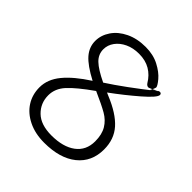

<svg xmlns="http://www.w3.org/2000/svg" viewBox="-195 -827 989 989"><g transform="rotate(45 300.0 -332.5)"><path d="M524 -167Q524 -77 459.5 -25Q395 27 281 27Q215 27 165 2.5Q115 -22 88.5 -63.5Q62 -105 62 -158Q62 -216 105 -268.5Q148 -321 232 -375Q158 -414 127 -449.5Q96 -485 96 -530Q96 -572 121.5 -609.5Q147 -647 194 -669.5Q241 -692 302 -692Q358 -692 400 -670Q442 -648 465 -620.5Q488 -593 488 -582Q488 -577 474 -549L503 -573Q510 -580 518 -580Q523 -580 526 -577Q529 -574 529 -569Q529 -550 465 -494.5Q401 -439 327 -385L343 -378Q436 -340 480 -290.5Q524 -241 524 -167ZM281 -26Q365 -26 413.5 -62Q462 -98 462 -164Q462 -214 442.5 -246.5Q423 -279 387.5 -299.5Q352 -320 282 -351Q197 -291 160 -250.5Q123 -210 123 -161Q123 -104 163 -65Q203 -26 281 -26ZM277 -407Q373 -469 508 -576Q464 -554 459 -554Q448 -554 440 -566Q418 -603 384 -623Q350 -643 303 -643Q260 -643 227 -627.5Q194 -612 175 -586Q156 -560 156 -529Q156 -492 184 -465Q212 -438 277 -407Z"/></g></svg>

Font: JyunsaiKaai Light
Style: Regular
Weight: 300
Designer: Fontworks Inc.
Version: Version 0.030;April 7, 2024;FontCreator 14.0.0.2901 64-bit